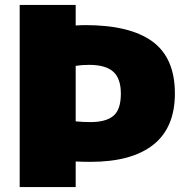

<svg xmlns="http://www.w3.org/2000/svg" viewBox="-20 -760 770 780"><path d="M60 0V-740H287.5V-656.5Q296.5 -657 306.8 -657.5Q317 -658 326 -658Q508.5 -658 599.5 -591.2Q690.5 -524.5 690.5 -380Q690.5 -241.5 602.8 -172Q515 -102.5 347.5 -102.5Q315 -102.5 287.5 -104V0ZM347.5 -264Q410.5 -264 440.8 -289.5Q471 -315 471 -379.5Q471 -441 440 -468.8Q409 -496.5 342 -496.5Q311 -496.5 287.5 -492.5V-267Q303 -265.5 316.8 -264.8Q330.5 -264 347.5 -264Z"/></svg>

Font: Encode Sans Semi Expanded Black
Style: Regular
Weight: 900
Width: 6
Designer: Multiple Designers
Foundry: Impallari Type
Version: Version 3.000; ttfautohint (v1.8.3) -l 8 -r 50 -G 200 -x 14 